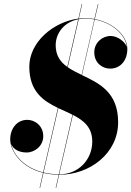

<svg xmlns="http://www.w3.org/2000/svg" viewBox="-20 -850 650 950"><path d="M384.5 -830 368 -758C243.5 -742 125 -641.5 125 -520C125 -398 193.5 -351 266.5 -316L193.5 3C95.5 -21.5 45.5 -87.5 35 -139C45 -109 78.5 -95.5 111.5 -95.5C153 -95.5 194 -128.5 194 -176C194 -227.5 153 -257 115 -257C63.5 -257 30.5 -213.5 30.5 -160C30.5 -106.5 80 -23 193 5L176 80H178L195 5.5C217.5 11 242.5 14 270.5 14.5L255.5 80H257.5L272.5 14.5H275C423.5 14.5 564.5 -90.5 564.5 -245C564.5 -394.5 470 -438 385.5 -478.5L448.5 -753.5C535.5 -737.5 601.5 -678.5 607.5 -617C600 -642.5 562.5 -672 527.5 -672C486 -672 446.5 -639 446.5 -591.5C446.5 -537.5 487 -510.5 525 -510.5C576.5 -510.5 610 -551.5 610 -607.5C610 -676.5 537.5 -738.5 449 -755.5L466.5 -830H464.5L447 -756C432.5 -758.5 417.5 -760 402 -760C391.5 -760 380.5 -759.5 370 -758L386.5 -830ZM402 -758C417.5 -758 432.5 -756.5 447 -754L384 -479.5C359 -491.5 335 -503.5 315 -517.5L369.5 -755C379.5 -757 390.5 -758 402 -758ZM255.5 -626.5C256 -688 298.5 -741 367 -754.5L313 -519C279 -543 255.5 -575 255.5 -626.5ZM195.5 3.5 268.5 -315C292 -304 316.5 -293.5 338.5 -282.5L271 12.5C243 12 218 9 195.5 3.5ZM436.5 -149.5C436.5 -60.5 368.5 12.5 275 12.5C274.5 12.5 273.5 12.5 273 12.5L340.5 -281.5C394 -254 436.5 -220.5 436.5 -149.5Z"/></svg>

Font: Bodoni* 96pt
Style: Bold Italic
Weight: 700
Italic angle: -13°
Version: Version 2.3